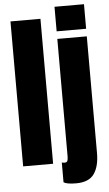

<svg xmlns="http://www.w3.org/2000/svg" viewBox="-66 -965 644 1134"><g transform="rotate(-5 255.5 -398.0)"><path d="M35.2 0V-859.4H212.9V0ZM301.8 -777.3V-922.9H476.6V-777.3ZM338.9 127Q283.2 127 264.6 114.3V-2.9Q273.4 -0.5 280.8 -0.5Q294.9 -0.5 298.3 -10.3Q301.8 -20 301.8 -35.2V-732.4H476.6V-40Q476.6 38.1 445.6 82.5Q414.6 127 338.9 127Z"/></g></svg>

Font: Anton SC
Style: Regular
Weight: 400
Designer: Vernon Adams
Foundry: Vernon Adams
Version: Version 2.116; ttfautohint (v1.8.4.7-5d5b)